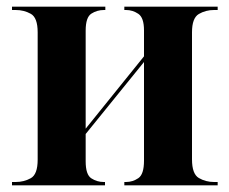

<svg xmlns="http://www.w3.org/2000/svg" viewBox="-20 -556 688 576"><path d="M16 0V-10H27Q52 -10 72.5 -21.5Q93 -33 93 -77V-459Q93 -503 72.5 -514.5Q52 -526 27 -526H16V-536H296V-526H292Q271 -526 254 -515Q237 -504 237 -464V-170L412 -387V-465Q412 -503 395 -514.5Q378 -526 358 -526H353V-536H633V-526H622Q597 -526 576.5 -514Q556 -502 556 -459V-78Q556 -34 576.5 -22Q597 -10 622 -10H633V0H353V-10H358Q378 -10 395 -21.5Q412 -33 412 -74V-370L237 -154V-72Q237 -32 254 -21Q271 -10 291 -10H295V0Z"/></svg>

Font: Noto Serif Display SemiCondensed
Style: Bold
Weight: 700
Width: 4
Designer: Monotype Design Team
Foundry: Monotype Imaging Inc.
Version: Version 2.009